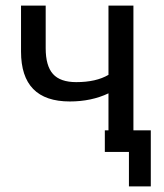

<svg xmlns="http://www.w3.org/2000/svg" viewBox="-20 -542 585 685"><path d="M456 -77H518V123H440V0H354V-77H367V-209Q306 -180 229 -180Q55 -180 55 -358V-522H143V-370Q143 -307 169 -278Q195 -249 252 -249Q323 -249 367 -275V-522H456Z"/></svg>

Font: Raleway-v4020 Medium
Style: Regular
Weight: 500
Designer: Matt McInerney, Pablo Impallari, Rodrigo Fuenzalida
Foundry: Matt McInerney, Pablo Impallari, Rodrigo Fuenzalida
Version: Version 4.020;PS 004.020;hotconv 1.0.88;makeotf.lib2.5.64775